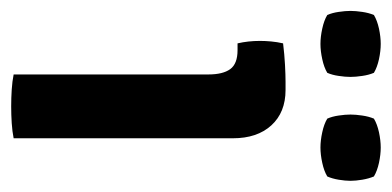

<svg xmlns="http://www.w3.org/2000/svg" viewBox="-230 -510 718 352"><g transform="rotate(90 129.0 -334.0)"><path d="M206.5 0Q194 2.5 178.8 3.5Q163.5 4.5 148 4.5Q132.5 4.5 117.2 3.5Q102 2.5 89.5 0V-357Q89.5 -383.5 79.8 -397Q70 -410.5 45 -410.5H32.5Q28 -430 28 -451.5Q28 -461.5 29 -472.2Q30 -483 32.5 -494Q53 -496.5 71.8 -497.5Q90.5 -498.5 103 -498.5H118Q159 -498.5 182.8 -472.5Q206.5 -446.5 206.5 -402ZM-27 -617.5Q-27 -627 -25.2 -639Q-23.5 -651 -19.5 -660.5Q-9.5 -666.5 5.5 -669.8Q20.5 -673 33.5 -673Q46.5 -673 61.5 -669.8Q76.5 -666.5 86.5 -660.5Q90.5 -651 92.2 -639Q94 -627 94 -617.5Q94 -608 92.2 -596Q90.5 -584 86.5 -575Q76.5 -569 61.5 -565.8Q46.5 -562.5 33.5 -562.5Q20.5 -562.5 5.5 -565.8Q-9.5 -569 -19.5 -575Q-23.5 -584 -25.2 -596Q-27 -608 -27 -617.5ZM163 -617.5Q163 -627 164.8 -639Q166.5 -651 170.5 -660.5Q180.5 -666.5 195.5 -669.8Q210.5 -673 223.5 -673Q236.5 -673 251.5 -669.8Q266.5 -666.5 276.5 -660.5Q280.5 -651 282.5 -639Q284.5 -627 284.5 -617.5Q284.5 -608 282.5 -596Q280.5 -584 276.5 -575Q266.5 -569 251.5 -565.8Q236.5 -562.5 223.5 -562.5Q210.5 -562.5 195.5 -565.8Q180.5 -569 170.5 -575Q166.5 -584 164.8 -596Q163 -608 163 -617.5Z"/></g></svg>

Font: Signika Medium
Style: Regular
Weight: 500
Designer: Anna Giedry
Foundry: Anna Giedry
Version: Version 2.000